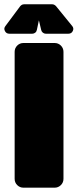

<svg xmlns="http://www.w3.org/2000/svg" viewBox="-38 -869 359 889"><path d="M-13.2 -748 55.2 -839.8Q63 -849.1 73.2 -849.1H204.1Q212.9 -849.1 221.2 -840.8L295.9 -749Q305.2 -738.3 299.1 -725.6Q293 -712.9 278.8 -712.9H173.8Q166.5 -712.9 160.4 -717.8Q154.3 -722.7 152.8 -730L142.1 -774.9L132.8 -731Q131.3 -722.7 125.2 -717.8Q119.1 -712.9 111.8 -712.9H4.9Q-8.8 -712.9 -15.1 -725.1Q-21.5 -737.3 -13.2 -748ZM29.8 -41V-628.9Q29.8 -646 41.7 -658Q53.7 -669.9 70.8 -669.9H214.8Q231.9 -669.9 243.9 -658Q255.9 -646 255.9 -628.9V-41Q255.9 -23.9 243.9 -12Q231.9 0 214.8 0H70.8Q53.7 0 41.7 -12Q29.8 -23.9 29.8 -41Z"/></svg>

Font: Don José
Style: Regular
Weight: 900
Designer: Cristian Tournier
Version: Version 1.000